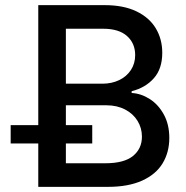

<svg xmlns="http://www.w3.org/2000/svg" viewBox="-20 -727 722 747"><path d="M128.9 -168.9H21.5V-240.2H128.9V-707H387.7Q460.4 -707 510.7 -682.9Q561 -658.7 586.2 -616.7Q611.3 -574.7 611.3 -521.5Q611.3 -459.5 578.6 -422.6Q545.9 -385.7 492.2 -372.1V-365.2Q528.8 -363.3 562.5 -341.8Q596.2 -320.3 617.4 -281.5Q638.7 -242.7 638.7 -190.4Q638.7 -134.8 612.8 -91.8Q586.9 -48.8 533.2 -24.4Q479.5 0 399.4 0H128.9ZM532.2 -195.3Q532.2 -229 515.1 -256.8Q498 -284.7 466.6 -301Q435.1 -317.4 393.6 -317.4H236.3V-240.2H338.9V-168.9H236.3V-91.8H389.6Q462.4 -91.8 497.3 -120.1Q532.2 -148.4 532.2 -195.3ZM505.9 -512.7Q505.9 -558.6 474.1 -586.9Q442.4 -615.2 380.9 -615.2H236.3V-401.4H378.9Q414.6 -401.4 443.6 -415.3Q472.7 -429.2 489.3 -454.6Q505.9 -480 505.9 -512.7Z"/></svg>

Font: Pretendard GOV Medium
Style: Regular
Weight: 500
Designer: Base glyphs from Inter by Rasmus Andersson; Hangeul glyphs from Noto Sans CJK(Source Han Sans) by Jang Soo-young and Kan
Foundry: Kil Hyung-jin
Version: Version 1.309